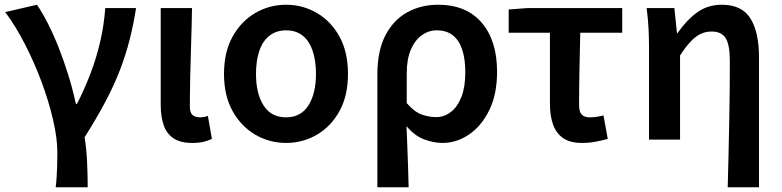

<svg xmlns="http://www.w3.org/2000/svg" viewBox="-20 -589 3298 810"><path d="M215 201Q218 176 219 156.5Q220 137 221 113.5Q222 90 222 55Q222 -5 204 -83Q186 -161 155.5 -243Q125 -325 85.5 -402Q46 -479 2 -538L136 -569Q158 -537 181.5 -491Q205 -445 227 -389.5Q249 -334 268 -273Q287 -212 300 -151H305Q337 -214 362 -279.5Q387 -345 403 -414.5Q419 -484 424 -555H554Q543 -485 527 -422Q511 -359 487 -296Q463 -233 426.5 -163.5Q390 -94 337 -10Q345 41 347.5 97Q350 153 350 201Z M791 14Q741 14 712 -5.5Q683 -25 670.5 -61Q658 -97 658 -146V-555H790Q789 -486 786.5 -411Q784 -336 782.5 -266Q781 -196 781 -139Q781 -114 792 -104Q803 -94 824 -94Q831 -94 840 -95.5Q849 -97 857 -100L874 -3Q859 4 840 9Q821 14 791 14Z M1187 14Q1117 14 1057.5 -20.5Q998 -55 961.5 -120Q925 -185 925 -277Q925 -370 961.5 -435Q998 -500 1057.5 -534.5Q1117 -569 1187 -569Q1257 -569 1316.5 -534.5Q1376 -500 1412 -435Q1448 -370 1448 -277Q1448 -185 1412 -120Q1376 -55 1316.5 -20.5Q1257 14 1187 14ZM1187 -94Q1249 -94 1281 -144Q1313 -194 1313 -277Q1313 -333 1299 -374.5Q1285 -416 1257 -438.5Q1229 -461 1187 -461Q1146 -461 1117 -438.5Q1088 -416 1074 -374.5Q1060 -333 1060 -277Q1060 -194 1092 -144Q1124 -94 1187 -94Z M1572 201V-274Q1572 -375 1606 -440Q1640 -505 1698 -537Q1756 -569 1828 -569Q1947 -569 2012 -493.5Q2077 -418 2077 -286Q2077 -191 2044 -124Q2011 -57 1958.5 -21.5Q1906 14 1848 14Q1808 14 1768 -1.5Q1728 -17 1695 -57Q1697 -11 1698.5 31Q1700 73 1701.5 114.5Q1703 156 1704 201ZM1820 -95Q1854 -95 1882 -116.5Q1910 -138 1926.5 -180Q1943 -222 1943 -284Q1943 -340 1930 -379.5Q1917 -419 1890.5 -440Q1864 -461 1822 -461Q1788 -461 1759 -440Q1730 -419 1713 -379Q1696 -339 1696 -281V-154Q1728 -117 1758.5 -106Q1789 -95 1820 -95Z M2435 14Q2385 14 2355.5 -6.5Q2326 -27 2313 -64Q2300 -101 2300 -152V-451H2126V-549L2206 -555H2605V-451H2428Q2426 -369 2424.5 -290Q2423 -211 2423 -146Q2423 -117 2434.5 -105.5Q2446 -94 2467 -94Q2482 -94 2496 -96Q2510 -98 2526 -102L2544 -3Q2522 3 2494.5 8.5Q2467 14 2435 14Z M3050 201Q3052 135 3053.5 63.5Q3055 -8 3056.5 -78Q3058 -148 3058.5 -212.5Q3059 -277 3059 -331Q3059 -400 3041.5 -428Q3024 -456 2982 -456Q2957 -456 2936 -446Q2915 -436 2894 -414Q2873 -392 2849 -355V0H2718V-393Q2718 -427 2716 -468.5Q2714 -510 2708 -555H2825L2836 -449H2838Q2877 -505 2921.5 -537Q2966 -569 3025 -569Q3110 -569 3146 -511Q3182 -453 3182 -348V201Z"/></svg>

Font: Noto Sans JP SemiBold
Style: Regular
Weight: 600
Designer: Ryoko NISHIZUKA  (kana, bopomofo & ideographs); Paul D. Hunt (Latin, Greek & Cyrillic); Sandoll Communications , Soo-you
Foundry: Adobe
Version: Version 2.004-H2;hotconv 1.0.118;makeotfexe 2.5.65603